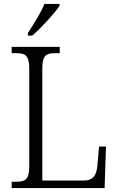

<svg xmlns="http://www.w3.org/2000/svg" viewBox="-20 -951 597 971"><path d="M121 -784V-771H143C189 -810 258 -886 281 -921V-931H205C186 -886 150 -828 121 -784ZM39 0H509L516 -210H481L473 -119C469 -68 455 -38 402 -38H194V-605C194 -672 214 -682 259 -682H282V-714H39V-682H62C107 -682 128 -672 128 -603V-110C128 -42 107 -32 63 -32H39Z"/></svg>

Font: Noto Serif Thai SemiCondensed Light
Style: Regular
Weight: 300
Width: 4
Designer: Monotype Design Team
Foundry: Monotype Imaging Inc.
Version: Version 2.002